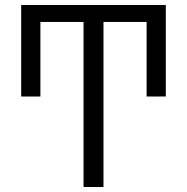

<svg xmlns="http://www.w3.org/2000/svg" viewBox="-20 -750 750 770"><path d="M315 -662H142V-363H65V-730H645V-363H568V-662H395V0H315Z"/></svg>

Font: M PLUS 1p
Style: Regular
Weight: 400
Version: Version 1.062